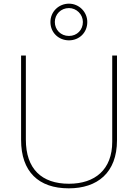

<svg xmlns="http://www.w3.org/2000/svg" viewBox="-20 -1017 752 1047"><path d="M356 -797C411 -797 456 -838 456 -897C456 -952 411 -997 356 -997C301 -997 255 -954 255 -897C255 -837 302 -797 356 -797ZM356 -821C311 -821 279 -855 279 -897C279 -939 312 -973 356 -973C397 -973 432 -939 432 -897C432 -855 401 -821 356 -821ZM618 -252V-714H592V-244C592 -92 498 -15 356 -15C207 -15 121 -96 121 -256V-714H95V-254C95 -81 190 10 355 10C510 10 618 -74 618 -252Z"/></svg>

Font: Noto Sans Gujarati UI Thin
Style: Regular
Weight: 100
Designer: Jelle Bosma - Monotype Design Team, Universal Thirst
Foundry: Monotype Imaging Inc.
Version: Version 2.106